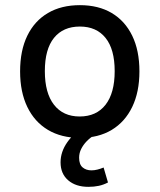

<svg xmlns="http://www.w3.org/2000/svg" viewBox="-20 -526 619 745"><path d="M290 9Q218 9 166 -22Q114 -53 86 -111Q58 -169 58 -249Q58 -330 86 -387.5Q114 -445 166 -475.5Q218 -506 290 -506Q362 -506 413.5 -475.5Q465 -445 493 -387.5Q521 -330 521 -249Q521 -169 493 -111Q465 -53 413.5 -22Q362 9 290 9ZM289 -74Q354 -74 389.5 -119.5Q425 -165 425 -250Q425 -335 389.5 -379Q354 -423 290 -423Q225 -423 189.5 -379Q154 -335 154 -250Q154 -165 189.5 -119.5Q225 -74 289 -74ZM323 199Q274 199 244.5 173.5Q215 148 215 104Q215 63 241 26Q267 -11 310 -35L344 0Q329 9 316 22.5Q303 36 295 52Q287 68 287 86Q287 112 300.5 123.5Q314 135 335 135Q346 135 358 132Q370 129 382 124L399 182Q382 191 363.5 195Q345 199 323 199Z"/></svg>

Font: Nunito Sans 7pt SemiCondensed Medium
Style: Regular
Weight: 500
Width: 4
Designer: Vernon Adams
Foundry: Vernon Adams
Version: Version 3.101;gftools[0.9.27]